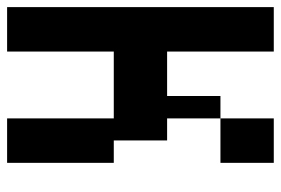

<svg xmlns="http://www.w3.org/2000/svg" viewBox="-145 -625 790 540"><g transform="rotate(90 250.0 -355.0)"><path d="M250 -580H313V-430H375V-280H438V20H313V-280H125V20H0V-730H125V-430H250ZM438 -730V-580H313V-730Z"/></g></svg>

Font: 2P VHS
Style: Regular
Weight: 400
Designer: CodeMan38
Foundry: CodeMan38
Version: Version 3.000